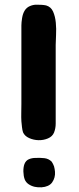

<svg xmlns="http://www.w3.org/2000/svg" viewBox="-20 -782 335 817"><path d="M85 -737Q93 -750 107 -756Q121 -762 134 -762Q145 -762 155.5 -761.5Q166 -761 176 -759Q197 -753 206 -732.5Q215 -712 217.5 -685.5Q220 -659 218.5 -633Q217 -607 217 -591V-296Q217 -276 217 -256Q217 -236 210 -218Q203 -201 184 -193Q165 -185 144 -185.5Q123 -186 104 -194.5Q85 -203 78 -219Q75 -228 73.5 -241.5Q72 -255 71 -266Q70 -283 70.5 -301.5Q71 -320 71 -339V-674Q71 -686 74 -705Q77 -724 85 -737ZM200 -94Q203 -89 205.5 -84.5Q208 -80 210 -74Q213 -63 214 -51Q215 -39 212 -27.5Q209 -16 202 -6Q195 4 183 9Q172 14 157 15Q142 16 128 13Q114 10 102 2Q90 -6 85 -19Q80 -33 79.5 -51.5Q79 -70 84 -84Q90 -99 103 -104.5Q116 -110 131 -110Q150 -111 168.5 -109Q187 -107 200 -94Z"/></svg>

Font: Jua
Style: Regular
Weight: 400
Version: Version 1.001